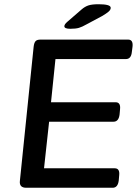

<svg xmlns="http://www.w3.org/2000/svg" viewBox="-20 -887 647 907"><path d="M104 0Q70 0 74 -33L139 -667Q141 -684 147.5 -692Q154 -700 172 -700H585Q610 -700 606 -666L603 -643Q600 -608 575 -608H242L221 -404H526Q551 -404 547 -370L545 -347Q541 -312 516 -312H212L188 -92H522Q547 -92 543 -58L541 -35Q537 0 512 0ZM312 -751Q284 -751 284 -763Q284 -772 298 -784L365 -842Q381 -856 398 -861.5Q415 -867 446 -867Q473 -867 488 -863Q503 -859 503 -850Q503 -841 493.5 -832.5Q484 -824 462 -811L389 -772Q368 -760 353 -755.5Q338 -751 312 -751Z"/></svg>

Font: Asap Semi Expanded Semi Expanded Medium
Style: Italic
Weight: 500
Width: 6
Italic angle: -6°
Designer: Pablo Cosgaya
Foundry: Omnibus-Type
Version: Version 3.001; ttfautohint (v1.8.4.7-5d5b)